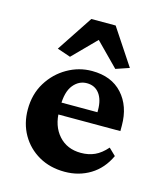

<svg xmlns="http://www.w3.org/2000/svg" viewBox="-86 -586 549 656"><g transform="rotate(15 188.0 -258.0)"><path d="M203.1 5.9Q151.4 5.9 111.6 -16.8Q71.8 -39.6 49.3 -78.9Q26.9 -118.2 26.9 -167.5Q26.9 -221.7 52.2 -262.9Q77.6 -304.2 118.4 -327.6Q159.2 -351.1 205.6 -351.1Q274.4 -351.1 313 -308.6Q351.6 -266.1 351.6 -197.3V-177.7H120.6V-219.7H272.5L259.3 -199.7V-227.5Q259.3 -264.2 243.4 -285.2Q227.5 -306.2 199.2 -306.2Q170.9 -306.2 151.4 -282Q131.8 -257.8 131.8 -207.5V-191.4Q131.8 -137.2 161.4 -104Q190.9 -70.8 240.2 -70.8Q267.1 -70.8 288.8 -80.6Q310.5 -90.3 331.1 -113.8L355.5 -90.3Q333.5 -43 293.5 -18.6Q253.4 5.9 203.1 5.9ZM327.1 -394.5 279.8 -378.4 173.3 -486.3H226.1L119.6 -378.4L72.3 -394.5L156.7 -522H242.7Z"/></g></svg>

Font: Lateef
Style: Bold
Weight: 700
Designer: SIL International
Foundry: SIL International
Version: Version 4.200